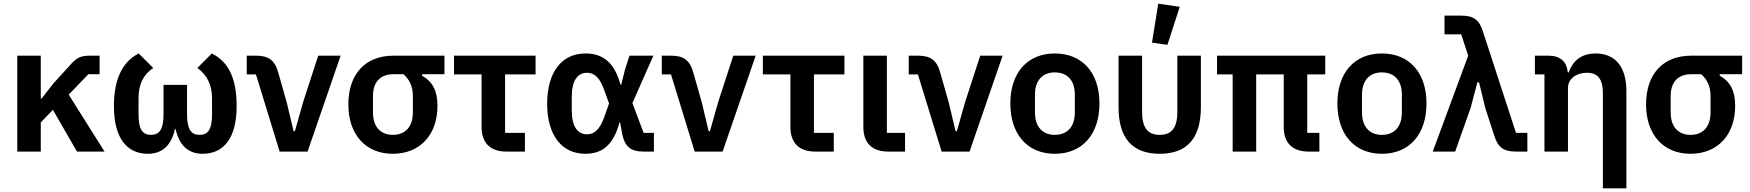

<svg xmlns="http://www.w3.org/2000/svg" viewBox="-20 -825 9525 1045"><path d="M399 0H549L354 -310L461 -421H522V-522H470C424 -522 400 -513 370 -480L269 -369L207 -289H202V-522H74V0H202V-159L268 -227Z M998 -363H870V-203C870 -120 847 -91 802 -91C756 -91 734 -120 734 -203V-290C734 -363 758 -418 814 -455L735 -534C647 -489 600 -396 600 -247C600 -70 673 12 785 12C865 12 913 -36 932 -122H936C955 -36 1003 12 1083 12C1195 12 1268 -70 1268 -247C1268 -400 1223 -489 1133 -534L1054 -455C1108 -417 1134 -361 1134 -290V-203C1134 -120 1112 -91 1066 -91C1021 -91 998 -120 998 -203Z M1654 0 1834 -522H1712L1630 -270L1585 -111H1578L1540 -270L1495 -428C1476 -499 1440 -522 1373 -522H1323V-420H1373L1502 0Z M2399 -421V-522H2122C1967 -522 1876 -421 1876 -256C1876 -94 1969 12 2118 12C2268 12 2361 -94 2361 -248C2361 -332 2334 -381 2277 -413V-421ZM2176 -421C2209 -392 2227 -355 2227 -302V-213C2227 -134 2185 -91 2118 -91C2052 -91 2010 -134 2010 -213V-302C2010 -381 2052 -421 2122 -421Z M2837 0V-102H2729V-420H2895V-522H2451V-420H2601V-133C2601 -48 2648 0 2736 0Z M3539 -102H3483L3422 -264L3536 -522H3406L3382 -447L3361 -364H3357C3326 -480 3266 -534 3166 -534C3039 -534 2958 -434 2958 -261C2958 -87 3039 12 3166 12C3267 12 3321 -46 3352 -159H3355L3366 -98C3381 -25 3413 0 3484 0H3539ZM3175 -94C3125 -94 3092 -134 3092 -223V-300C3092 -388 3125 -429 3175 -429C3215 -429 3245 -403 3270 -331L3295 -262L3270 -191C3245 -120 3215 -94 3175 -94Z M3913 0 4093 -522H3971L3889 -270L3844 -111H3837L3799 -270L3754 -428C3735 -499 3699 -522 3632 -522H3582V-420H3632L3761 0Z M4518 0V-102H4410V-420H4576V-522H4132V-420H4282V-133C4282 -48 4329 0 4417 0Z M4906 -102H4807V-522H4679V-133C4679 -48 4726 0 4814 0H4906Z M5257 0 5437 -522H5315L5233 -270L5188 -111H5181L5143 -270L5098 -428C5079 -499 5043 -522 4976 -522H4926V-420H4976L5105 0Z M5721 12C5871 12 5964 -94 5964 -262C5964 -429 5871 -534 5721 -534C5572 -534 5479 -429 5479 -262C5479 -94 5572 12 5721 12ZM5721 -91C5655 -91 5613 -134 5613 -213V-310C5613 -388 5655 -431 5721 -431C5788 -431 5830 -388 5830 -310V-213C5830 -134 5788 -91 5721 -91Z M6401 -788 6284 -805 6250 -593 6334 -581ZM6196 -522H6068V-241C6068 -72 6144 12 6292 12C6440 12 6516 -72 6516 -241V-522H6388V-217C6388 -132 6359 -91 6292 -91C6225 -91 6196 -132 6196 -217Z M7095 -420H7193V-522H6604V-420H6689V0H6817V-420H6967V-133C6967 -48 7014 0 7102 0H7161V-102H7095Z M7501 12C7651 12 7744 -94 7744 -262C7744 -429 7651 -534 7501 -534C7352 -534 7259 -429 7259 -262C7259 -94 7352 12 7501 12ZM7501 -91C7435 -91 7393 -134 7393 -213V-310C7393 -388 7435 -431 7501 -431C7568 -431 7610 -388 7610 -310V-213C7610 -134 7568 -91 7501 -91Z M7971 -522 7778 0H7900L7984 -237L8021 -377H8030L8064 -237L8113 -86C8133 -23 8163 0 8232 0H8293V-102H8231L8051 -654C8031 -717 8001 -740 7932 -740H7842V-638H7933Z M8514 0V-345C8514 -401 8565 -429 8618 -429C8679 -429 8704 -391 8704 -317V200H8832V-330C8832 -460 8772 -534 8665 -534C8584 -534 8539 -491 8518 -431H8513C8507 -491 8471 -522 8408 -522H8334V-420H8386V0Z M9462 -421V-522H9185C9030 -522 8939 -421 8939 -256C8939 -94 9032 12 9181 12C9331 12 9424 -94 9424 -248C9424 -332 9397 -381 9340 -413V-421ZM9239 -421C9272 -392 9290 -355 9290 -302V-213C9290 -134 9248 -91 9181 -91C9115 -91 9073 -134 9073 -213V-302C9073 -381 9115 -421 9185 -421Z"/></svg>

Font: Braiins Sans SemiBold
Style: Regular
Weight: 600
Designer: Mike Abbink, Paul van der Laan, Pieter van Rosmalen, Jiri Chlebus, Lubos Buracinsky
Foundry: Bold Monday, Sudetype
Version: Version 1.000;hotconv 1.0.109;makeotfexe 2.5.65596